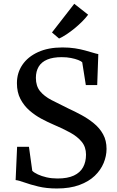

<svg xmlns="http://www.w3.org/2000/svg" viewBox="-20 -1008 633 1038"><path d="M287.5 11Q231 11 186.8 0.2Q142.5 -10.5 111.5 -21.8Q80.5 -33 64.5 -34.5L72.5 -214.5H136.5L154.5 -84.5Q164.5 -74.5 184.8 -65Q205 -55.5 232.2 -49.2Q259.5 -43 291 -43Q345.5 -43 379.5 -59Q413.5 -75 429.2 -104Q445 -133 445 -172Q445 -213 422 -241.2Q399 -269.5 359.5 -291.2Q320 -313 269 -334.5Q238.5 -347.5 204.2 -365.8Q170 -384 139.8 -410.2Q109.5 -436.5 90.5 -472.8Q71.5 -509 71.5 -558.5Q71.5 -614 101 -657.5Q130.5 -701 185.5 -726.2Q240.5 -751.5 318 -751.5Q354.5 -751.5 385 -746.8Q415.5 -742 440 -735.2Q464.5 -728.5 482.5 -723Q500.5 -717.5 511.5 -715.5L505.5 -548H444L424.5 -671.5Q418.5 -677.5 402.5 -683.8Q386.5 -690 363.8 -694.5Q341 -699 314 -699Q266.5 -699 235.5 -686Q204.5 -673 189.2 -647.8Q174 -622.5 174 -587Q174 -543 196.5 -515.2Q219 -487.5 259 -466.8Q299 -446 349.5 -421.5Q384.5 -405.5 420.5 -386Q456.5 -366.5 487.5 -341.2Q518.5 -316 537.2 -282.2Q556 -248.5 556 -203Q556 -164.5 540.2 -126.5Q524.5 -88.5 492.2 -57.5Q460 -26.5 409 -7.8Q358 11 287.5 11ZM299 -800 261 -832.5 381.5 -987.5 456.5 -928.5Q443 -910.5 423.8 -891.2Q404.5 -872 382.8 -854.2Q361 -836.5 339.5 -822.2Q318 -808 300 -800Z"/></svg>

Font: Merriweather 20pt
Style: Regular
Weight: 400
Version: Version 2.100